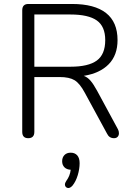

<svg xmlns="http://www.w3.org/2000/svg" viewBox="-20 -690 699 967"><path d="M92 -26V-638Q92 -670 123 -670H343Q456 -670 514 -624.5Q572 -579 572 -488Q572 -412 527.5 -366.5Q483 -321 402 -308Q421 -301 436 -283.5Q451 -266 469 -233L574 -39Q579 -30 579 -19Q579 -8 572.5 -1Q566 6 554 6Q530 6 519 -17L407 -223Q382 -270 355.5 -286Q329 -302 280 -302H153V-26Q153 6 122 6Q92 6 92 -26ZM510 -488Q510 -557 467.5 -587Q425 -617 335 -617H153V-354H335Q425 -354 467.5 -385Q510 -416 510 -488ZM324 257Q317 257 312 252Q307 247 307 240Q307 231 314 221Q333 195 336 165Q316 164 304.5 152.5Q293 141 293 122Q293 103 304.5 91Q316 79 336 79Q357 79 369 92.5Q381 106 381 132Q381 161 371.5 192.5Q362 224 345 245Q334 257 324 257Z"/></svg>

Font: SN Pro Light
Style: Regular
Weight: 300
Designer: Tobias Whetton
Foundry: Supernotes
Version: Version 1.002